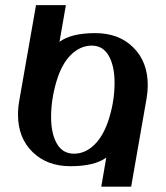

<svg xmlns="http://www.w3.org/2000/svg" viewBox="-20 -713 634 734"><path d="M263.2 -125.5Q306.6 -125.5 342.3 -161.1Q377.9 -196.8 397.9 -263.4Q418 -330.1 418 -396.5Q418 -460 396 -499.3Q374 -538.6 330.6 -538.6Q287.1 -538.6 251.2 -503.4Q215.3 -468.3 195.3 -399.9Q175.3 -331.5 175.3 -265.6Q175.3 -202.6 197.3 -164.1Q219.2 -125.5 263.2 -125.5ZM481.4 0.5H367.2L386.2 -110.4Q340.8 -77.6 249.5 -77.6Q159.7 -77.6 104.2 -132.1Q48.8 -186.5 48.8 -274.9Q48.8 -301.8 54.2 -331.5L117.7 -693.4H231.9L207.5 -553.2Q252.9 -586.4 344.2 -586.4Q434.6 -586.4 489.7 -531.5Q544.9 -476.6 544.9 -387.2Q544.9 -363.8 540.5 -337.4Z"/></svg>

Font: Kelvinch
Style: Bold Italic
Weight: 700
Italic angle: -10°
Designer: Paul James Miller
Foundry: High-Logic / Made with FontCreator
Version: Version 3.30 September 23, 2016